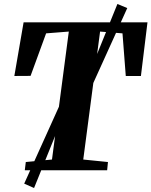

<svg xmlns="http://www.w3.org/2000/svg" viewBox="-20 -855 760 964"><path d="M104.5 0 109.5 -41.5 241 -54 325.5 -696.5 211.5 -687.5 133.5 -474 52 -473.5 98.5 -743H720.5L687.5 -473.5H611.5L595 -687.5L482.5 -696.5L398 -54L522 -41.5L518 0ZM101.5 67 306.5 -387 398 -412 569.5 -835 619 -814.5 430 -397.5 338 -373.5 151 89Z"/></svg>

Font: Merriweather 60pt ExtraBold
Style: Italic
Weight: 800
Italic angle: -7.8°
Version: Version 2.101